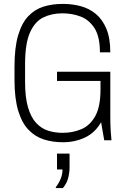

<svg xmlns="http://www.w3.org/2000/svg" viewBox="-20 -716 640 980"><path d="M300 10Q249 10 204.5 -4Q160 -18 126 -53Q92 -88 73 -150.5Q54 -213 54 -310V-376Q54 -473 72.5 -535.5Q91 -598 124 -633Q157 -668 201.5 -682Q246 -696 298 -696H303Q349 -696 392 -684.5Q435 -673 469 -645Q503 -617 523 -569Q543 -521 543 -449H490Q490 -529 462.5 -572Q435 -615 391.5 -631.5Q348 -648 299 -648Q244 -648 201 -627Q158 -606 133 -550Q108 -494 108 -388V-298Q108 -219 123 -168Q138 -117 164.5 -88.5Q191 -60 225.5 -49Q260 -38 300 -38Q351 -38 395 -56.5Q439 -75 466 -123Q493 -171 493 -261V-303H271V-350H543V-119Q543 -80 545 -48Q547 -16 549 0H512L496 -92Q465 -38 413.5 -14Q362 10 303 10ZM265 244V239Q280 220 289.5 197Q299 174 299 149H271V68H335V140Q335 165 328 192.5Q321 220 301 244Z"/></svg>

Font: Chivo Mono Thin
Style: Regular
Weight: 250
Designer: Hector Gatti
Foundry: Omnibus-Type
Version: Version 1.008